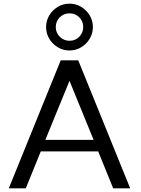

<svg xmlns="http://www.w3.org/2000/svg" viewBox="-20 -1030 772 1050"><path d="M28 0 312 -700H408L692 0H599L517 -202H203L121 0ZM228 -265H492L360 -588ZM360 -754Q325 -754 296 -771.5Q267 -789 249.5 -818Q232 -847 232 -882Q232 -917 249.5 -946Q267 -975 296 -992.5Q325 -1010 360 -1010Q395 -1010 424 -992.5Q453 -975 470.5 -946Q488 -917 488 -882Q488 -847 470.5 -818Q453 -789 424 -771.5Q395 -754 360 -754ZM360 -807Q392 -807 413.5 -829Q435 -851 435 -882Q435 -914 413.5 -935.5Q392 -957 360 -957Q329 -957 307 -935.5Q285 -914 285 -882Q285 -851 307 -829Q329 -807 360 -807Z"/></svg>

Font: Panamera Medium
Style: Regular
Weight: 500
Designer: Bastien Sozeau
Foundry: NBR — Bastien Sozeau
Version: Version 3.002; ttfautohint (v1.8.4.7-5d5b);gftools[0.9.33]